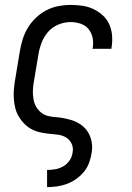

<svg xmlns="http://www.w3.org/2000/svg" viewBox="-20 -548 540 783"><path d="M172 215V145H173Q190 145 206.5 142Q223 139 238.5 130Q254 121 264 106Q274 91 276 74Q280 55 272 38Q264 21 248.5 12Q233 3 214 1Q195 -1 176 -3Q157 -5 139 -9.5Q121 -14 105.5 -23Q90 -32 77.5 -45Q65 -58 56 -73.5Q47 -89 42.5 -106.5Q38 -124 36.5 -143Q35 -162 36.5 -181Q38 -200 41 -219L61 -339Q65 -364 72.5 -388Q80 -412 93.5 -434.5Q107 -457 126.5 -475.5Q146 -494 169 -506Q192 -518 217.5 -523Q243 -528 267 -528Q292 -528 316 -524.5Q340 -521 361 -511Q382 -501 399 -485.5Q416 -470 425.5 -449Q435 -428 437 -403.5Q439 -379 435 -355L434 -349H357L358 -352Q362 -374 357.5 -394.5Q353 -415 340.5 -430Q328 -445 308.5 -451.5Q289 -458 268 -458Q243 -458 218.5 -448Q194 -438 177 -419Q160 -400 150.5 -376Q141 -352 137 -328L117 -208Q114 -191 114 -174Q114 -157 117 -141Q120 -125 128.5 -111Q137 -97 149.5 -87.5Q162 -78 178 -74.5Q194 -71 211 -70H212Q242 -67 270.5 -58.5Q299 -50 320 -31.5Q341 -13 350 15.5Q359 44 354 74Q351 94 344 114Q337 134 323.5 151Q310 168 292 181Q274 194 254 201.5Q234 209 213.5 212Q193 215 173 215Z"/></svg>

Font: Iosevka Curly Slab
Style: Italic
Weight: 400
Italic angle: -9°
Monospace: yes
Designer: Belleve Invis
Foundry: Belleve Invis
Version: Version 22.1.2; ttfautohint (v1.8.4)